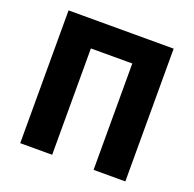

<svg xmlns="http://www.w3.org/2000/svg" viewBox="-130 -877 1021 1011"><g transform="rotate(20 380.5 -372.0)"><path d="M86 0H265V-596H497V0H675V-744H86Z"/></g></svg>

Font: Noto Sans CJK Black
Style: Bold
Weight: 900
Designer: Ryoko NISHIZUKA (kana & ideographs); Paul D. Hunt (Latin, Greek & Cyrillic); Wenlong ZHANG (bopomofo); Sandoll Communica
Foundry: Adobe Systems Incorporated
Version: Version 1.000;PS 1;hotconv 1.0.78;makeotf.lib2.5.61930